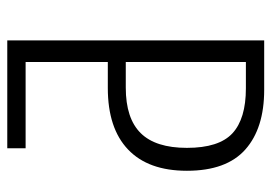

<svg xmlns="http://www.w3.org/2000/svg" viewBox="-126 -598 725 512"><g transform="rotate(-90 236.0 -342.5)"><path d="M383.8 -685.1V0H252Q149.4 0 92.8 -50.3Q36.1 -100.6 36.1 -206.1Q36.1 -309.1 92.8 -363Q149.4 -417 256.8 -417H326.2V-636.2H96.2V-685.1ZM255.9 -48.8H326.2V-369.1H257.8Q175.8 -369.1 136.5 -329.3Q97.2 -289.6 97.2 -206.1Q97.2 -120.6 136 -84.7Q174.8 -48.8 255.9 -48.8Z"/></g></svg>

Font: Fira Sans Compressed Light
Style: Regular
Weight: 300
Width: 1
Designer: Carrois Corporate & Edenspiekermann AG
Foundry: Carrois Corporate GbR & Edenspiekermann AG
Version: Version 4.203;PS 004.203;hotconv 1.0.88;makeotf.lib2.5.64775